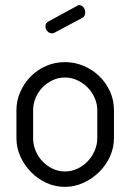

<svg xmlns="http://www.w3.org/2000/svg" viewBox="-20 -721 508 748"><path d="M193 -594Q188 -591 183 -591Q172 -591 164.5 -599.5Q157 -608 157 -619Q157 -631 168 -637L280 -698Q283 -701 288 -701Q299 -701 305.5 -692Q312 -683 312 -673Q312 -657 300 -651ZM233 -479Q271 -479 305.5 -464.5Q340 -450 366.5 -424.5Q393 -399 408.5 -365Q424 -331 424 -292V-183Q424 -146 408.5 -111.5Q393 -77 366.5 -51Q340 -25 305.5 -9Q271 7 233 7Q195 7 161 -8.5Q127 -24 101 -50.5Q75 -77 59.5 -111Q44 -145 44 -183V-292Q44 -329 59 -363Q74 -397 99.5 -423Q125 -449 159.5 -464Q194 -479 233 -479ZM359 -292Q359 -316 349 -339Q339 -362 322 -379.5Q305 -397 282 -408Q259 -419 233 -419Q207 -419 184 -408Q161 -397 144.5 -379.5Q128 -362 118.5 -339Q109 -316 109 -292V-183Q109 -158 118.5 -134.5Q128 -111 145 -93Q162 -75 184.5 -64Q207 -53 233 -53Q259 -53 282 -64Q305 -75 322 -93Q339 -111 349 -134.5Q359 -158 359 -183Z"/></svg>

Font: AkaAcidDosis
Style: Regular
Weight: 400
Designer: Edgar Tolentino, Pablo Impallari, Igino Marini, Aka-Acid
Foundry: Edgar Tolentino, Pablo Impallari, Igino Marini, Cyberella
Version: Version 1.007